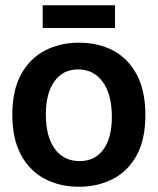

<svg xmlns="http://www.w3.org/2000/svg" viewBox="-20 -699 602 733"><path d="M281 14Q208 14 150.5 -16.5Q93 -47 60 -108Q27 -169 27 -261Q27 -354 60.5 -415Q94 -476 151.5 -506Q209 -536 281 -536Q356 -536 413 -505.5Q470 -475 502.5 -413.5Q535 -352 535 -260Q535 -166 501.5 -105.5Q468 -45 410.5 -15.5Q353 14 281 14ZM284 -84Q342 -84 374.5 -128Q407 -172 407 -253Q407 -338 372.5 -386Q338 -434 278 -434Q220 -434 187.5 -388Q155 -342 155 -262Q155 -178 189 -131Q223 -84 284 -84ZM143 -592V-679H419V-592Z"/></svg>

Font: Bricolage Grotesque 48pt SemiBold
Style: Regular
Weight: 600
Designer: Mathieu Triay
Foundry: Atelier Triay
Version: Version 1.000; ttfautohint (v1.8.4.7-5d5b);gftools[0.9.32]